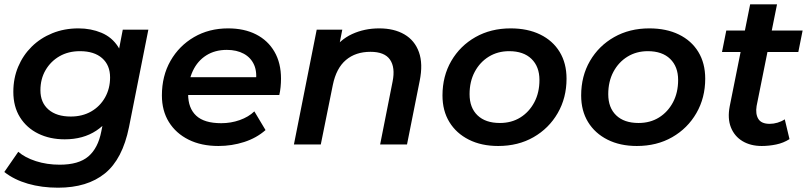

<svg xmlns="http://www.w3.org/2000/svg" viewBox="-25 -672 3758 893"><path d="M245 201Q169 201 105 182.5Q41 164 -5 128L60 34Q91 61 142 77.5Q193 94 253 94Q341 94 386 55.5Q431 17 446 -60L468 -170L501 -283L521 -404L546 -534H665L575 -81Q545 68 463 134.5Q381 201 245 201ZM276 -24Q207 -24 153 -50.5Q99 -77 68 -126.5Q37 -176 37 -245Q37 -308 59.5 -361.5Q82 -415 122.5 -455Q163 -495 218.5 -517.5Q274 -540 340 -540Q398 -540 447 -519.5Q496 -499 525 -453.5Q554 -408 552 -334Q550 -246 517 -175.5Q484 -105 423 -64.5Q362 -24 276 -24ZM304 -130Q358 -130 399 -153.5Q440 -177 463.5 -218.5Q487 -260 487 -312Q487 -369 450 -401.5Q413 -434 347 -434Q293 -434 252 -410.5Q211 -387 187 -346Q163 -305 163 -252Q163 -195 200.5 -162.5Q238 -130 304 -130Z M991 7Q911 7 852 -22.5Q793 -52 760.5 -104.5Q728 -157 728 -228Q728 -319 768 -389Q808 -459 877.5 -499.5Q947 -540 1036 -540Q1111 -540 1166 -512Q1221 -484 1251.5 -431.5Q1282 -379 1282 -306Q1282 -287 1280 -267Q1278 -247 1274 -230H821L835 -313H1215L1164 -285Q1172 -336 1157 -370Q1142 -404 1109 -422Q1076 -440 1030 -440Q975 -440 934.5 -414.5Q894 -389 872 -342.5Q850 -296 850 -234Q850 -169 887.5 -134Q925 -99 1004 -99Q1049 -99 1090 -113.5Q1131 -128 1158 -154L1210 -67Q1168 -30 1110.5 -11.5Q1053 7 991 7Z M1739 -540Q1808 -540 1856 -512Q1904 -484 1923.5 -429.5Q1943 -375 1927 -296L1868 0H1743L1801 -293Q1814 -358 1789 -394.5Q1764 -431 1698 -431Q1629 -431 1584 -393Q1539 -355 1523 -277L1467 0H1342L1448 -534H1567L1537 -382L1517 -430Q1555 -487 1612.5 -513.5Q1670 -540 1739 -540Z M2292 7Q2214 7 2155.5 -22.5Q2097 -52 2065 -104.5Q2033 -157 2033 -228Q2033 -318 2074 -388.5Q2115 -459 2186.5 -499.5Q2258 -540 2350 -540Q2429 -540 2487.5 -511.5Q2546 -483 2578 -430.5Q2610 -378 2610 -306Q2610 -217 2569 -146Q2528 -75 2456.5 -34Q2385 7 2292 7ZM2300 -100Q2354 -100 2395 -125.5Q2436 -151 2460 -196Q2484 -241 2484 -300Q2484 -362 2447 -398Q2410 -434 2343 -434Q2290 -434 2248.5 -408.5Q2207 -383 2183 -338Q2159 -293 2159 -234Q2159 -171 2196 -135.5Q2233 -100 2300 -100Z M2937 7Q2859 7 2800.5 -22.5Q2742 -52 2710 -104.5Q2678 -157 2678 -228Q2678 -318 2719 -388.5Q2760 -459 2831.5 -499.5Q2903 -540 2995 -540Q3074 -540 3132.5 -511.5Q3191 -483 3223 -430.5Q3255 -378 3255 -306Q3255 -217 3214 -146Q3173 -75 3101.5 -34Q3030 7 2937 7ZM2945 -100Q2999 -100 3040 -125.5Q3081 -151 3105 -196Q3129 -241 3129 -300Q3129 -362 3092 -398Q3055 -434 2988 -434Q2935 -434 2893.5 -408.5Q2852 -383 2828 -338Q2804 -293 2804 -234Q2804 -171 2841 -135.5Q2878 -100 2945 -100Z M3518 7Q3466 7 3428.5 -15.5Q3391 -38 3374.5 -79.5Q3358 -121 3369 -178L3464 -652H3589L3494 -179Q3488 -142 3502 -119Q3516 -96 3555 -96Q3573 -96 3591.5 -101.5Q3610 -107 3625 -117L3647 -25Q3619 -7 3585 0Q3551 7 3518 7ZM3333 -430 3353 -530H3708L3688 -430Z"/></svg>

Font: MOST Montserrat SemiBold
Style: Italic
Weight: 600
Italic angle: -11.3°
Designer: Julieta Ulanovsky
Foundry: Julieta Ulanovsky
Version: Version 8.000;March 11, 2024;FontCreator 15.0.0.2926 64-bit